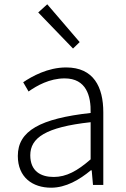

<svg xmlns="http://www.w3.org/2000/svg" viewBox="-20 -861 587 894"><path d="M218 13C287 13 350 -24 403 -68H407L413 0H461V-338C461 -456 416 -547 288 -547C202 -547 128 -505 88 -478L113 -435C151 -462 211 -496 281 -496C382 -496 404 -414 402 -335C168 -309 63 -252 63 -135C63 -35 132 13 218 13ZM230 -37C170 -37 121 -64 121 -138C121 -219 192 -269 402 -292V-119C340 -65 289 -37 230 -37ZM320 -635 351 -665 200 -841 158 -803Z"/></svg>

Font: Noto Sans TC Light
Style: Regular
Weight: 300
Designer: Ryoko NISHIZUKA 西塚涼子 (kana, bopomofo & ideographs); Paul D. Hunt (Latin, Greek & Cyrillic); Sandoll Communications 산돌커뮤니
Foundry: Adobe
Version: Version 2.004;hotconv 1.0.118;makeotfexe 2.5.65603